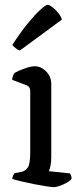

<svg xmlns="http://www.w3.org/2000/svg" viewBox="-20 -774 328 794"><path d="M202 0Q195 0 172 -3.5Q149 -7 121 -12.5Q93 -18 68 -24Q43 -30 31 -34Q31 -42 34.5 -48.5Q38 -55 41 -58L68 -63Q84 -66 94.5 -80.5Q105 -95 105 -143V-397Q105 -415 91 -421L30 -444Q31 -455 34.5 -462.5Q38 -470 41 -473Q57 -482 82.5 -491Q108 -500 123 -500Q150 -500 171 -478.5Q192 -457 192 -427V-123Q192 -102 188.5 -87Q185 -72 182 -66L269 -57Q271 -55 273.5 -49Q276 -43 276 -35Q271 -27 257 -19Q243 -11 227.5 -5.5Q212 0 202 0ZM62 -565Q53 -568 44.5 -575Q36 -582 31 -588Q63 -638 93.5 -675.5Q124 -713 146.5 -733.5Q169 -754 177 -754Q184 -754 196.5 -744.5Q209 -735 220.5 -721Q232 -707 236 -693Z"/></svg>

Font: Texturina 72pt Medium
Style: Regular
Weight: 500
Designer: Guillermo Torres Carreño
Foundry: Omnibus-Type
Version: Version 1.002; ttfautohint (v1.8.3)